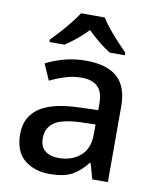

<svg xmlns="http://www.w3.org/2000/svg" viewBox="-86 -833 746 910"><g transform="rotate(10 287.0 -378.0)"><path d="M292 -549Q393 -549 443.5 -504.5Q494 -460 494 -365V0H419L398 -75H394Q359 -31 320.5 -10.5Q282 10 214 10Q141 10 93 -29.5Q45 -69 45 -153Q45 -235 107 -278Q169 -321 298 -325L390 -328V-358Q390 -417 363 -441.5Q336 -466 287 -466Q246 -466 208 -454Q170 -442 135 -425L101 -502Q139 -522 188.5 -535.5Q238 -549 292 -549ZM317 -257Q225 -253 189.5 -226.5Q154 -200 154 -152Q154 -110 179 -91Q204 -72 244 -72Q306 -72 347.5 -107Q389 -142 389 -212V-259ZM344 -766Q357 -744 379.5 -716.5Q402 -689 426.5 -662.5Q451 -636 469 -618V-606H396Q370 -622 341.5 -645Q313 -668 286 -695Q232 -640 178 -606H106V-618Q125 -637 148.5 -663Q172 -689 194 -716.5Q216 -744 230 -766Z"/></g></svg>

Font: Noto Sans Sinhala Medium
Style: Regular
Weight: 500
Designer: Jelle Bosma - Monotype Design Team
Foundry: Monotype Imaging Inc.
Version: Version 2.006; ttfautohint (v1.8.4.7-5d5b)